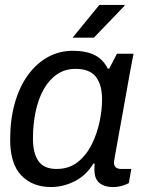

<svg xmlns="http://www.w3.org/2000/svg" viewBox="-20 -743 596 775"><path d="M186 12Q111 12 66 -35Q21 -82 21 -179Q21 -261 40 -327.5Q59 -394 93.5 -441Q128 -488 174 -513Q220 -538 273 -538Q327 -538 361.5 -521Q396 -504 415 -466H421L452 -526H519Q519 -526 514.5 -503Q510 -480 503 -442Q496 -404 488 -358Q480 -312 471.5 -266Q463 -220 456 -180.5Q449 -141 444.5 -116Q440 -91 440 -88Q440 -74 447.5 -67.5Q455 -61 470 -61H510L500 -4Q492 1 474.5 6.5Q457 12 434 12Q402 12 381.5 -4.5Q361 -21 361 -59Q361 -72 362 -84.5Q363 -97 365 -124L403 -83H357Q329 -36 282.5 -12Q236 12 186 12ZM208 -61Q259 -61 294 -89Q329 -117 350.5 -160.5Q372 -204 382 -252Q392 -300 392 -341Q392 -401 367 -433Q342 -465 285 -465Q242 -465 209.5 -442.5Q177 -420 155.5 -381Q134 -342 123.5 -291Q113 -240 113 -184Q113 -124 135.5 -92.5Q158 -61 208 -61ZM273 -591 381 -723H482L483 -720L359 -591Z"/></svg>

Font: Archivo VF Beta
Style: Italic
Weight: 400
Italic angle: -10°
Designer: Hector Gatti
Foundry: Omnibus-Type
Version: Version 1.002